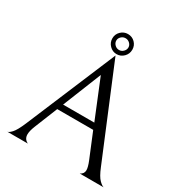

<svg xmlns="http://www.w3.org/2000/svg" viewBox="-198 -1010 1085 1151"><g transform="rotate(30 344.0 -434.5)"><path d="M211 -267 147 -108Q132 -71 132 -47Q132 -14 162 0H19Q29 0 48 -20Q67 -40 92 -99L353 -720L612 -96Q634 -42 654.5 -22Q675 -2 687 0H521Q546 -12 546 -37Q546 -58 530 -97L460 -267ZM444 -308 335 -575 228 -308ZM354 -840Q337 -840 324.5 -828Q312 -816 312 -800Q312 -784 324.5 -771.5Q337 -759 354 -759Q371 -759 383.5 -771.5Q396 -784 396 -800Q396 -816 383.5 -828Q371 -840 354 -840ZM354 -869Q383 -869 403 -849Q423 -829 423 -800Q423 -771 402.5 -750.5Q382 -730 354 -730Q326 -730 305.5 -750.5Q285 -771 285 -800Q285 -829 305.5 -849Q326 -869 354 -869Z"/></g></svg>

Font: BellefairVN
Style: Regular
Weight: 400
Designer: Nick Shinn, Liron Lavi Turkenic
Foundry: Shinntype
Version: Version 1.003